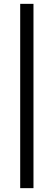

<svg xmlns="http://www.w3.org/2000/svg" viewBox="-20 -810 279 998"><path d="M154 -790V168H85V-790Z"/></svg>

Font: Prodigy Sans
Style: Regular
Weight: 400
Designer: Wei Huang
Foundry: Wei Huang
Version: Version 1.003; ttfautohint (v1.8.3)